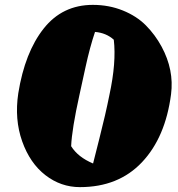

<svg xmlns="http://www.w3.org/2000/svg" viewBox="-20 -768 729 788"><path d="M370 -637Q349 -575 331 -492.5Q313 -410 306 -378Q275 -238 272 -168Q300 -123 362 -97Q363 -102 388 -200Q413 -298 429 -378Q458 -512 447 -605Q416 -633 370 -637ZM361 -748Q427 -748 484 -725Q541 -702 579 -663.5Q617 -625 643 -577Q695 -481 682 -381Q659 -204 562.5 -102Q466 0 308 0Q230 0 166.5 -49Q103 -98 71 -188Q39 -278 55 -385Q82 -553 159 -650.5Q236 -748 361 -748Z"/></svg>

Font: Tillana ExtraBold
Style: Regular
Weight: 800
Designer: Lipi Raval (Devanagari, Latin), Jonny Pinhorn (Latin)
Foundry: Indian Type Foundry
Version: Version 2.003;PS 1.0;hotconv 1.0.79;makeotf.lib2.5.61930; tt